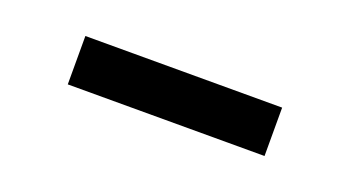

<svg xmlns="http://www.w3.org/2000/svg" viewBox="-25 -857 502 276"><g transform="rotate(20 226.5 -719.0)"><path d="M76 -682V-756H377V-682Z"/></g></svg>

Font: Noto Serif JP Black
Style: Regular
Weight: 900
Designer: Ryoko NISHIZUKA 西塚涼子 (kana & ideographs); Frank Grießhammer (Latin, Greek & Cyrillic); Wenlong ZHANG 张文龙 (bopomofo); San
Foundry: Adobe
Version: Version 2.003-H1;hotconv 1.1.1;makeotfexe 2.6.0